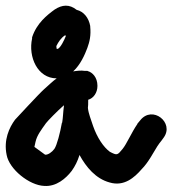

<svg xmlns="http://www.w3.org/2000/svg" viewBox="-22 -709 596 664"><path d="M1 -173C10 -124 79 -68 131 -66C173 -63 206 -92 226 -118C238 -135 246 -151 253 -173C276 -131 309 -91 357 -78C407 -63 443 -95 468 -124C491 -147 508 -181 522 -203C527 -210 532 -218 536 -222L544 -233C582 -285 505 -346 463 -293L453 -281V-280C433 -251 416 -211 402 -194C384 -172 383 -171 358 -184C336 -200 314 -233 300 -273C292 -298 284 -316 282 -336C283 -343 283 -350 283 -360V-364C301 -369 315 -388 315 -412C315 -442 297 -459 282 -463L280 -464H270C260 -466 241 -464 231 -462C256 -485 271 -519 280 -543C288 -565 293 -586 290 -617V-619C285 -647 268 -669 243 -675C218 -695 193 -693 167 -676C141 -657 105 -629 89 -580V-576C75 -512 108 -438 174 -438C160 -428 147 -415 130 -400C115 -387 30 -295 30 -295C10 -268 -10 -225 1 -173ZM97 -201C97 -202 98 -207 101 -219C106 -241 120 -259 137 -283C143 -291 175 -324 199 -345V-342C196 -319 196 -302 193 -285L192 -284C186 -250 175 -207 166 -194C158 -183 144 -173 134 -174C134 -174 98 -200 97 -201ZM173 -547V-550C180 -564 189 -578 203 -587L206 -585C200 -570 188 -545 178 -540H174C174 -542 174 -541 173 -547Z"/></svg>

Font: Stray Cat
Style: ExBlkCn
Weight: 1000
Version: Version 1.0